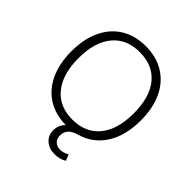

<svg xmlns="http://www.w3.org/2000/svg" viewBox="-239 -885 1243 1243"><g transform="rotate(45 382.5 -263.5)"><path d="M398 82Q398 112 416 129.5Q434 147 466 147Q491 147 525 129L541 171Q506 193 459 193Q408 193 375.5 164Q343 135 343 89Q343 42 377 8Q282 7 211.5 -37Q141 -81 103 -163Q65 -245 65 -356Q65 -468 103.5 -550Q142 -632 213.5 -676Q285 -720 382 -720Q480 -720 551.5 -676Q623 -632 661.5 -550.5Q700 -469 700 -357Q700 -217 641 -125Q582 -33 474 -3Q398 18 398 82ZM382 -47Q502 -47 568.5 -128Q635 -209 635 -357Q635 -505 569 -585Q503 -665 382 -665Q262 -665 195.5 -584.5Q129 -504 129 -357Q129 -210 195.5 -128.5Q262 -47 382 -47Z"/></g></svg>

Font: Muli Light
Style: Regular
Weight: 300
Designer: Vernon Adams
Foundry: Vernon Adams
Version: Version 2.100